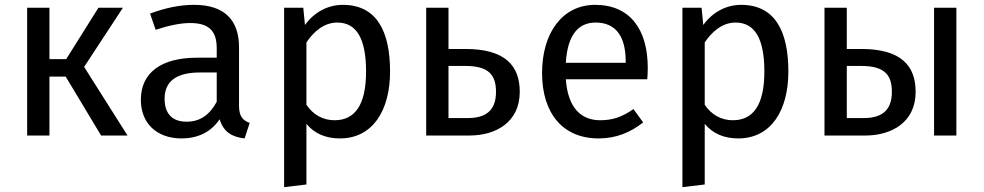

<svg xmlns="http://www.w3.org/2000/svg" viewBox="-20 -559 4057 792"><path d="M487 -527H386L253 -315H184V-527H92V0H184V-243H251L397 0H506L327 -283Z M750 -57C690 -57 659 -90 659 -152C659 -224 708 -260 805 -260H874V-139C844 -84 804 -57 750 -57ZM966 -123V-364C966 -474 908 -539 781 -539C722 -539 664 -527 599 -503L622 -436C676 -454 725 -464 764 -464C837 -464 874 -436 874 -360V-321H793C646 -321 561 -260 561 -147C561 -53 624 12 729 12C793 12 849 -12 886 -67C902 -15 936 6 989 12L1010 -52C983 -62 966 -77 966 -123Z M1360 -63C1312 -63 1271 -86 1244 -127V-384C1272 -426 1315 -466 1371 -466C1450 -466 1490 -401 1490 -264C1490 -126 1444 -63 1360 -63ZM1394 -539C1334 -539 1277 -510 1238 -456L1231 -527H1152V213L1244 202V-48C1278 -7 1325 12 1382 12C1518 12 1589 -104 1589 -264C1589 -430 1534 -539 1394 -539Z M1909 -72H1830V-287H1899C1996 -287 2026 -250 2026 -180C2026 -98 1978 -72 1909 -72ZM1900 -357H1830V-527H1738V0H1917C2024 0 2124 -54 2124 -180C2124 -287 2065 -357 1900 -357Z M2561 -300H2314C2321 -417 2367 -466 2437 -466C2520 -466 2561 -409 2561 -306ZM2652 -279C2652 -440 2577 -539 2435 -539C2299 -539 2216 -422 2216 -258C2216 -91 2302 12 2449 12C2522 12 2581 -13 2633 -54L2593 -109C2547 -77 2508 -63 2456 -63C2380 -63 2323 -110 2314 -232H2650C2651 -244 2652 -261 2652 -279Z M3003 -63C2955 -63 2914 -86 2887 -127V-384C2915 -426 2958 -466 3014 -466C3093 -466 3133 -401 3133 -264C3133 -126 3087 -63 3003 -63ZM3037 -539C2977 -539 2920 -510 2881 -456L2874 -527H2795V213L2887 202V-48C2921 -7 2968 12 3025 12C3161 12 3232 -104 3232 -264C3232 -430 3177 -539 3037 -539Z M3542 -72H3473V-287H3532C3629 -287 3659 -250 3659 -180C3659 -98 3611 -72 3542 -72ZM3833 -527V0H3925V-527ZM3533 -357H3473V-527H3381V0H3550C3657 0 3757 -54 3757 -180C3757 -287 3698 -357 3533 -357Z"/></svg>

Font: Fira Math
Style: Regular
Weight: 400
Designer: Xiangdong Zeng
Foundry: Xiangdong Zeng
Version: Version 0.3.4